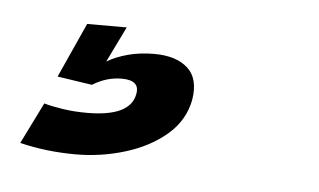

<svg xmlns="http://www.w3.org/2000/svg" viewBox="-42 -35 365 220"><g transform="rotate(5 141.0 75.0)"><path d="M51 150Q17 150 -13.5 142.5L10 95Q18.5 97.5 31.5 99.5Q44.5 101.5 59.5 101.5Q109 101.5 114 75.5Q117.5 59 96 59Q78.5 59 62.5 69L22.5 63L51 0H96.5L76.5 41Q86.5 35 100.5 31.2Q114.5 27.5 130.5 27.5Q156 27.5 169.2 39.5Q182.5 51.5 178.5 76Q174 100 154.8 116.5Q135.5 133 107.8 141.5Q80 150 51 150Z"/></g></svg>

Font: Anybody Medium
Style: Italic
Weight: 500
Italic angle: -10°
Designer: Tyler Finck
Foundry: Etcetera Type Company
Version: Version 1.010; ttfautohint (v1.8.3) -l 8 -r 50 -G 200 -x 14 